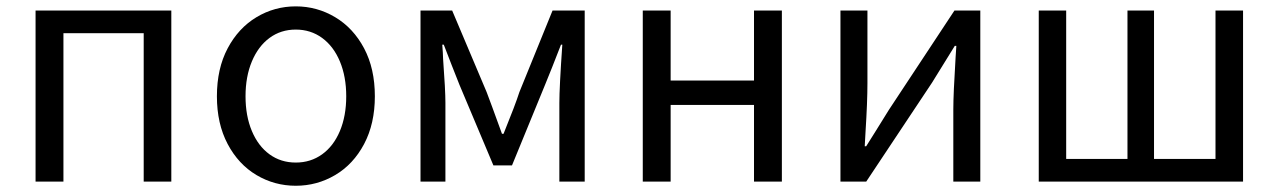

<svg xmlns="http://www.w3.org/2000/svg" viewBox="-20 -576 4056 609"><path d="M523.4 -542.6V0H435.8V-470.8H181.2V0H92.8V-542.6Z M668 -270.6Q668 -358.4 702.1 -422.7Q736.2 -487 793.4 -521.4Q850.6 -555.8 918.2 -555.8Q985.6 -555.8 1043.2 -521.4Q1100.8 -487 1134.9 -422.7Q1169 -358.4 1169 -270.6Q1169 -183.6 1134.9 -119.2Q1100.8 -54.8 1043.2 -20.8Q985.6 13.2 918.2 13.2Q850.6 13.2 793.4 -20.8Q736.2 -54.8 702.1 -119.2Q668 -183.6 668 -270.6ZM1078.2 -270.6Q1078.2 -333 1058.1 -381.1Q1038 -429.2 1001.7 -455.7Q965.4 -482.2 918.2 -482.2Q870.8 -482.2 834.9 -455.7Q799 -429.2 778.9 -381.1Q758.8 -333 758.8 -270.6Q758.8 -208.2 778.9 -160.4Q799 -112.6 834.9 -86.5Q870.8 -60.4 918.2 -60.4Q965.4 -60.4 1001.7 -86.5Q1038 -112.6 1058.1 -160.4Q1078.2 -208.2 1078.2 -270.6Z M1414.2 -542.6 1523.6 -283.8 1541.8 -235Q1557 -193.8 1572.2 -151.6H1577.2Q1614.8 -244.2 1627.4 -283.8L1732.6 -542.6H1834.6V0H1754.2V-249.6Q1754.2 -298.4 1763.6 -434.4H1759.4Q1746 -399 1731.6 -363.4Q1719.2 -332.6 1709 -307.4L1604 -51.4H1545L1437.2 -307.4L1412.4 -370.2L1387.6 -434.4H1382.8Q1385 -407.4 1385.4 -389.8Q1392.8 -290 1392.8 -249.6V0H1313.8V-542.6Z M2107.2 -542.6V-320.6H2371.6V-542.6H2460V0H2371.6V-243.2H2107.2V0H2018.8V-542.6Z M2731.4 -542.6V-312.2Q2731.4 -253.2 2725.4 -158.4Q2723.8 -134.2 2722.8 -112H2727.4Q2744 -138.2 2759.6 -163.4L2799.6 -227.8L3007.4 -542.6H3089.4V0H3003.8V-229.6Q3003.8 -277.2 3011 -393.6Q3012.2 -411 3013.4 -430.6H3008.5L2936.4 -314L2727.6 0H2645.8V-542.6Z M3361.8 -542.6V-71.8H3556.2V-542.6H3640.4V-71.8H3835.4V-542.6H3922.8V0H3274.8V-542.6Z"/></svg>

Font: 寒蝉端黑体 Light
Style: Regular
Weight: 300
Designer: ChillDuanSans {Warren2060}; 
Source Han Sans {Ryoko NISHIZUKA 西塚涼子 (kana, bopomofo & ideographs); Paul D. Hunt (Latin, G
Foundry: ChillType&Adobe
Version: Version 1.300;Glyphs 3.3 (3306)